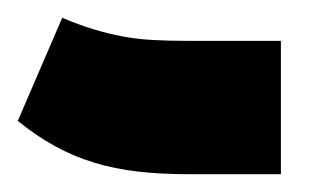

<svg xmlns="http://www.w3.org/2000/svg" viewBox="-20 -196 356 216"><path d="M296 0H194Q161 0 135 -3Q109 -6 86 -13Q63 -20 42 -31.5Q21 -43 0 -60L50 -176Q69 -168 85.5 -163Q102 -158 118 -155Q134 -152 152 -151Q170 -150 194 -150H296Z"/></svg>

Font: IBM Plex Sans Arabic
Style: Bold
Weight: 700
Designer: Mike Abbink, Paul van der Laan, Pieter van Rosmalen, Wael Morcos, Khajak Apelian
Foundry: Bold Monday
Version: Version 1.2